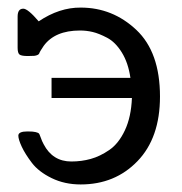

<svg xmlns="http://www.w3.org/2000/svg" viewBox="-20 -486 484 511"><path d="M26.9 -358.9V-441.9Q26.9 -462.9 42 -462.9Q54.2 -462.9 83 -429.2Q138.2 -466.3 194.8 -465.8Q279.8 -465.8 342.8 -406.5Q405.8 -347.2 405.8 -229Q405.8 -119.1 345.9 -57.1Q286.1 4.9 194.8 4.9Q151.9 4.9 117.4 -12Q83 -28.8 64.9 -52.5Q46.9 -76.2 37.8 -95.7Q28.8 -115.2 28.8 -125Q28.8 -136.2 53.2 -136.2Q68.4 -136.2 74.7 -134.5Q81.1 -132.8 83 -131.3Q85 -129.9 88.4 -119.9Q91.8 -109.9 96.2 -102.1Q120.1 -56.2 169.9 -56.2Q196.8 -56.2 221.4 -63Q246.1 -69.8 271 -86.9Q295.9 -104 312.5 -139.4Q329.1 -174.8 331.1 -225.1H117.2V-278.8H327.1Q321.3 -318.8 304.2 -346.4Q287.1 -374 265.1 -385.5Q243.2 -397 226.6 -400.9Q210 -404.8 192.9 -404.8Q126 -404.8 96.2 -363.8Q92.3 -357.9 88.6 -352.1Q85 -346.2 84.5 -344Q84 -341.8 80.1 -339.8Q76.2 -337.9 71 -337.4Q65.9 -336.9 54.2 -336.9Q37.1 -336.9 32 -340.8Q26.9 -344.7 26.9 -358.9Z"/></svg>

Font: CMU Concrete
Style: Roman
Weight: 500
Version: Version 0.7.0